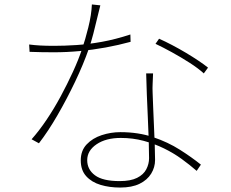

<svg xmlns="http://www.w3.org/2000/svg" viewBox="-20 -806 1040 863"><path d="M111 -606Q134 -603 160 -601.5Q186 -600 223 -600Q270 -600 323.5 -603.5Q377 -607 438 -618Q499 -629 566 -651L567 -618Q512 -603 454.5 -592.5Q397 -582 338.5 -576.5Q280 -571 222 -571Q197 -571 167 -571.5Q137 -572 113 -573ZM431 -782Q425 -760 417 -725.5Q409 -691 399.5 -654.5Q390 -618 380 -589Q355 -517 317.5 -438.5Q280 -360 238 -287.5Q196 -215 155 -162L122 -180Q155 -217 188.5 -266.5Q222 -316 252 -371.5Q282 -427 307.5 -482.5Q333 -538 349 -586Q363 -627 377 -683Q391 -739 393 -786ZM668 -476Q667 -446 666 -428Q665 -410 666 -389Q667 -362 668.5 -323Q670 -284 672 -240.5Q674 -197 675.5 -156.5Q677 -116 677 -87Q677 -54 659.5 -25.5Q642 3 607.5 20Q573 37 520 37Q472 37 432 25Q392 13 367.5 -14Q343 -41 343 -85Q343 -129 369.5 -157Q396 -185 437 -198.5Q478 -212 521 -212Q602 -212 668.5 -189.5Q735 -167 788.5 -133Q842 -99 883 -66L864 -38Q833 -65 796.5 -91.5Q760 -118 717 -139Q674 -160 625.5 -173Q577 -186 523 -186Q456 -186 414 -157.5Q372 -129 372 -86Q372 -44 407 -18Q442 8 518 8Q567 8 596 -6.5Q625 -21 637.5 -45Q650 -69 650 -95Q650 -130 648.5 -177Q647 -224 644.5 -276.5Q642 -329 640 -381Q638 -433 637 -476ZM896 -476Q871 -499 832 -524Q793 -549 752 -571.5Q711 -594 679 -609L695 -632Q722 -620 753.5 -603.5Q785 -587 816 -568.5Q847 -550 873 -532.5Q899 -515 915 -502Z"/></svg>

Font: Noto Sans TC
Style: Regular
Weight: 100
Designer: Ryoko NISHIZUKA 西塚涼子 (kana, bopomofo & ideographs); Paul D. Hunt (Latin, Greek & Cyrillic); Sandoll Communications 산돌커뮤니
Foundry: Adobe
Version: Version 2.004;hotconv 1.0.118;makeotfexe 2.5.65603